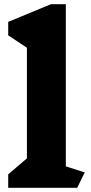

<svg xmlns="http://www.w3.org/2000/svg" viewBox="-20 -893 433 913"><path d="M347 0H19V-64L108 -140V-666L19 -725V-789L222 -873H293V-102L383 -73Z"/></svg>

Font: Inknut Antiqua ExtraBold
Style: Regular
Weight: 800
Designer: Claus Eggers Sørensen
Foundry: Claus Eggers Sørensen
Version: Version 1.003; ttfautohint (v1.8.2) -l 8 -r 50 -G 200 -x 14 